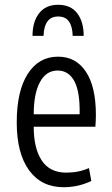

<svg xmlns="http://www.w3.org/2000/svg" viewBox="-20 -772 469 803"><path d="M246 11Q153 11 101.5 -60Q50 -131 50 -260Q50 -391 96 -463Q142 -535 223 -535Q297 -535 339 -472.5Q381 -410 381 -292Q381 -282 380.5 -269Q380 -256 379 -242H121Q121 -152 154.5 -101Q188 -50 257 -50Q309 -50 352 -69L362 -15Q307 11 246 11ZM121 -294H313Q315 -388 291 -432.5Q267 -477 221 -477Q173 -477 147 -428.5Q121 -380 121 -294ZM116 -622Q116 -681 143.5 -716.5Q171 -752 223 -752Q276 -752 303 -716.5Q330 -681 330 -622H284Q283 -661 268.5 -682Q254 -703 223 -703Q165 -703 162 -622Z"/></svg>

Font: Ubuntu Sans Condensed
Style: Regular
Weight: 400
Width: 3
Designer: Dalton Maag Ltd
Foundry: Dalton Maag Ltd
Version: Version 1.006; ttfautohint (v1.8.4.7-5d5b)